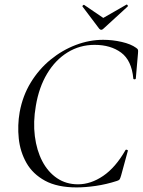

<svg xmlns="http://www.w3.org/2000/svg" viewBox="-20 -811 627 844"><path d="M316.8 12.8Q231.8 12.8 177.8 -16.7Q123.8 -46.2 96.2 -95Q68.6 -143.8 62.5 -202Q56.4 -260.2 66.4 -317.8Q79.6 -390 115.3 -448.4Q151 -506.8 202.2 -548.7Q253.4 -590.6 313.2 -613.3Q373 -636 433.6 -636Q474.6 -636 515.1 -626.7Q555.6 -617.4 578.6 -600.6Q585.6 -595.8 586.6 -591.8Q587.6 -587.8 586.6 -576.8L577 -466Q576.2 -462.2 571.2 -462.2Q566.2 -462.2 566 -466Q558.6 -545.6 512.5 -579.7Q466.4 -613.8 395.8 -613.8Q330.8 -613.8 277.1 -580.7Q223.4 -547.6 187.3 -487.5Q151.2 -427.4 137.6 -346Q125.2 -274.8 133.2 -212.2Q141.2 -149.6 166 -102.2Q190.8 -54.8 230.7 -27.8Q270.6 -0.8 322.8 -0.8Q379.2 -0.8 433.6 -37.8Q488 -74.8 531.6 -151.2Q533.8 -154.4 538.7 -152.3Q543.6 -150.2 541.8 -147.4L512.4 -39.6Q508.6 -26.8 506 -22.7Q503.4 -18.6 494.4 -15.8Q446.8 -0.4 400.9 6.2Q355 12.8 316.8 12.8ZM416 -685 342.4 -782.6Q341.4 -784.6 344.8 -787.7Q348.2 -790.8 349.6 -789.6L434 -732.2L535.4 -790.4Q538.2 -792.2 540.8 -788.4Q543.4 -784.6 541.4 -782.6L434.8 -685Q424.6 -674.8 416 -685Z"/></svg>

Font: Cormorant Light
Style: Italic
Weight: 300
Italic angle: -10°
Designer: Christian Thalmann (Catharsis Fonts)
Foundry: Catharsis Fonts
Version: Version 4.000